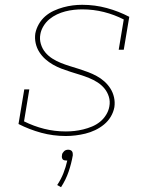

<svg xmlns="http://www.w3.org/2000/svg" viewBox="-20 -558 640 799"><path d="M254 8Q201 8 151.5 -5.5Q102 -19 57 -42L81 -186H102L80 -53Q120 -33 163.5 -22Q207 -11 254 -11Q272 -11 290 -13Q308 -15 326.5 -19.5Q345 -24 363 -31.5Q381 -39 396 -51Q411 -63 421.5 -80Q432 -97 435 -115Q439 -136 433 -155.5Q427 -175 414.5 -190Q402 -205 385.5 -215.5Q369 -226 350.5 -233.5Q332 -241 312.5 -247Q293 -253 274 -259Q255 -265 236.5 -272Q218 -279 200.5 -289Q183 -299 168.5 -312Q154 -325 143.5 -341.5Q133 -358 128.5 -378Q124 -398 127 -419Q131 -439 141.5 -457.5Q152 -476 168 -490Q184 -504 203.5 -513Q223 -522 243 -527.5Q263 -533 282.5 -535.5Q302 -538 322 -538Q375 -538 424.5 -524.5Q474 -511 518 -488L495 -351H474L495 -477Q456 -497 412.5 -508Q369 -519 322 -519Q305 -519 287 -517Q269 -515 251.5 -510.5Q234 -506 217 -498Q200 -490 185.5 -478Q171 -466 161 -449.5Q151 -433 148 -416Q144 -395 150 -375Q156 -355 168.5 -340Q181 -325 197.5 -314.5Q214 -304 232.5 -296.5Q251 -289 270.5 -283Q290 -277 309 -271Q328 -265 346.5 -258Q365 -251 382.5 -241.5Q400 -232 414.5 -219Q429 -206 439.5 -189.5Q450 -173 454.5 -153Q459 -133 456 -112Q452 -91 441 -72.5Q430 -54 413 -40Q396 -26 376 -16.5Q356 -7 335.5 -2Q315 3 294.5 5.5Q274 8 254 8ZM234 221 218 212Q234 188 244 162.5Q254 137 260 110Q259 110 258 110Q257 110 256 110Q252 110 247.5 109Q243 108 240.5 104.5Q238 101 237.5 96.5Q237 92 238 88Q238 83 240.5 79Q243 75 246.5 71.5Q250 68 254.5 66.5Q259 65 264 65Q268 65 272.5 66.5Q277 68 279.5 71.5Q282 75 282.5 79Q283 83 283 88Q277 123 265.5 156.5Q254 190 234 221Z"/></svg>

Font: Iosevka Curly Slab ThEx
Style: Italic
Weight: 100
Width: 7
Italic angle: -9°
Monospace: yes
Designer: Belleve Invis
Foundry: Belleve Invis
Version: Version 11.1.0; ttfautohint (v1.8.3)